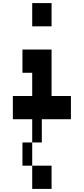

<svg xmlns="http://www.w3.org/2000/svg" viewBox="-20 -1050 540 1240"><path d="M313 -880H188V-1030H313ZM438 -430V-280H250V-130H188V-280H63V-430H188V-580H125V-730H313V-430ZM125 -130H188V20H125ZM188 170V20H313V170Z"/></svg>

Font: 2P VHS
Style: Regular
Weight: 400
Designer: CodeMan38
Foundry: CodeMan38
Version: Version 3.000